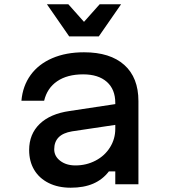

<svg xmlns="http://www.w3.org/2000/svg" viewBox="-20 -860 790 896"><path d="M530 -279 316 -247Q274 -240 253.5 -219Q233 -198 233 -163Q233 -131 261 -109.5Q289 -88 332 -88Q383 -88 426 -110.5Q469 -133 493.5 -172.5Q518 -212 518 -259V-380Q518 -443 478.5 -478Q439 -513 368 -513Q294 -513 247 -481Q200 -449 186 -390H80Q86 -459 123 -510Q160 -561 224 -588.5Q288 -616 372 -616Q494 -616 560 -557Q626 -498 626 -388V0H518V-60H488Q459 -22 415 -3Q371 16 310 16Q251 16 207 -6Q163 -28 139.5 -67.5Q116 -107 116 -160Q116 -234 165 -281.5Q214 -329 305 -342L530 -376ZM441 -690H303L199 -840H299L405 -721H339L445 -840H545Z"/></svg>

Font: Martian Mono Custom sWd Rg
Style: Regular
Weight: 400
Width: 6
Monospace: yes
Designer: Alex Havermale
Foundry: Evil Martians
Version: Version 1.000